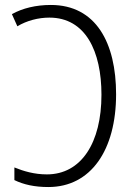

<svg xmlns="http://www.w3.org/2000/svg" viewBox="-20 -744 542 774"><path d="M175 10C347 10 448 -140 448 -364C448 -571 367 -724 185 -724C125 -724 71 -711 28 -687L50 -638C88 -661 135 -673 179 -673C325 -673 389 -537 389 -362C389 -169 308 -41 169 -41C118 -41 75 -54 38 -69V-18C75 0 119 10 175 10Z"/></svg>

Font: Noto Sans Display SemiCondensed Light
Style: Regular
Weight: 300
Width: 4
Designer: Monotype Design Team
Foundry: Monotype Imaging Inc.
Version: Version 1.900